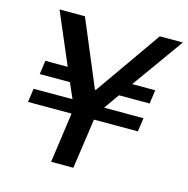

<svg xmlns="http://www.w3.org/2000/svg" viewBox="-102 -784 864 882"><g transform="rotate(15 330.0 -343.0)"><path d="M217.8 0 251.2 -238.2H44L53.2 -303.2H238.2L206.5 -375.8H63L72.2 -441.2H178.5L74 -686H194.8L326.5 -372H330.8L550.8 -686H660.5L485.2 -441.2H594.8L585.5 -375.8H439.8L388.5 -303.2H575.8L566.5 -238.2H357.8L323.5 0Z"/></g></svg>

Font: Chivo Medium
Style: Italic
Weight: 500
Italic angle: -8.05°
Designer: Hector Gatti
Foundry: Omnibus-Type
Version: Version 2.002